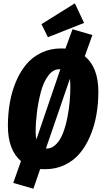

<svg xmlns="http://www.w3.org/2000/svg" viewBox="-20 -1006 620 1162"><path d="M488.8 -867.2 270 -780.8 231 -859.9 433.1 -985.8ZM493.2 -666Q575.2 -598.1 575.2 -451.2Q575.2 -377.4 563.2 -310.1Q551.3 -242.7 525.6 -182.4Q500 -122.1 462.9 -77.9Q425.8 -33.7 371.6 -7.8Q317.4 18.1 252 18.1Q232.9 18.1 223.1 17.1L182.1 136.2L60.1 101.1L106.9 -30.8Q27.8 -99.1 27.8 -244.1Q27.8 -317.4 39.6 -384.8Q51.3 -452.1 76.7 -512.2Q102.1 -572.3 139.2 -616.7Q176.3 -661.1 230.5 -687Q284.7 -712.9 350.1 -712.9Q368.2 -712.9 376 -711.9L418.9 -829.1L539.1 -793.9ZM338.9 -586.9Q300.8 -586.9 271.5 -547.4Q242.2 -507.8 226.6 -446.8Q210.9 -385.7 203.4 -324.5Q195.8 -263.2 195.8 -208Q195.8 -180.7 200.2 -162.1L345.2 -586.9ZM263.2 -106.9Q294.4 -106.9 319.8 -133.1Q345.2 -159.2 360.8 -199.2Q376.5 -239.3 387 -291Q397.5 -342.8 401.6 -390.4Q405.8 -438 405.8 -482.9Q405.8 -508.8 402.8 -528.8L257.8 -106.9Z"/></svg>

Font: Fira Sans Compressed ExtraBold
Style: Italic
Weight: 800
Width: 3
Italic angle: -8°
Designer: Carrois Corporate & Edenspiekermann AG
Foundry: Carrois Corporate GbR & Edenspiekermann AG
Version: Version 4.203;PS 004.203;hotconv 1.0.88;makeotf.lib2.5.64775